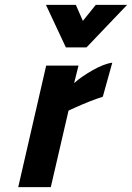

<svg xmlns="http://www.w3.org/2000/svg" viewBox="-20 -770 543 790"><path d="M55 0 170 -500H303L285 -428Q315 -455 362 -481.5Q409 -508 442 -512L403 -372Q355 -357 286 -326L262 -315L189 0ZM336 -575H251L169 -750H292L321 -684L374 -750H503Z"/></svg>

Font: Titillium Web
Style: Bold Italic
Weight: 700
Italic angle: -13°
Version: Version 1.002;PS 57.000;hotconv 1.0.70;makeotf.lib2.5.55311